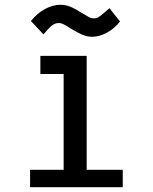

<svg xmlns="http://www.w3.org/2000/svg" viewBox="-20 -784 640 804"><path d="M149 -550H343V-73H494V0H106V-73H246.5V-168V-474H149ZM280.5 -662Q258.5 -676 247.5 -681.8Q236.5 -687.5 226.5 -687.5Q210.5 -687.5 197.5 -677.2Q184.5 -667 162 -640L109.5 -696Q134.5 -727.5 167.5 -745.8Q200.5 -764 232.5 -764Q255 -764 275 -755.8Q295 -747.5 318 -732.5Q320 -731.5 340.5 -719.5Q351.5 -712.5 358 -709.8Q364.5 -707 373 -707Q384 -707 392.2 -712Q400.5 -717 417 -731.5Q420 -734.5 438.5 -749.5L482.5 -694Q459.5 -664.5 427.8 -647.2Q396 -630 366 -630Q346.5 -630 327 -637.8Q307.5 -645.5 280.5 -662Z"/></svg>

Font: JuliaMono Medium
Style: Regular
Weight: 500
Monospace: yes
Designer: cormullion
Foundry: corm
Version: Version 0.054; ttfautohint (v1.8.4)